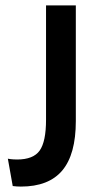

<svg xmlns="http://www.w3.org/2000/svg" viewBox="-20 -680 346 709"><path d="M27 7 9 -94Q19 -92 29 -91.5Q39 -91 43 -91Q103 -91 126.5 -124Q150 -157 150 -238V-660H260V-233Q260 -110 210 -50.5Q160 9 57 9Q42 9 27 7Z"/></svg>

Font: Bricolage Grotesque 96pt Medium
Style: Regular
Weight: 500
Designer: Mathieu Triay
Foundry: Atelier Triay
Version: Version 1.001; ttfautohint (v1.8.4.7-5d5b);gftools[0.9.33.de